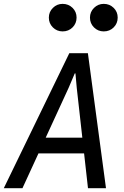

<svg xmlns="http://www.w3.org/2000/svg" viewBox="-37 -998 657 1018"><path d="M-17 0 330.5 -716H429L525 0H429.5L370 -531.5L363 -609H359.5L326.5 -531.5L82 0ZM113.5 -184.5 154 -268H447L459 -184.5ZM295 -831.5Q264.5 -831.5 243.2 -852.8Q222 -874 222 -904.5Q222 -935 243.5 -956.2Q265 -977.5 295 -977.5Q326 -977.5 347.5 -956.5Q369 -935.5 369 -904.8Q369 -874 347.8 -852.8Q326.5 -831.5 295 -831.5ZM513 -831.5Q482.5 -831.5 461.2 -852.8Q440 -874 440 -904.5Q440 -935 461.5 -956.2Q483 -977.5 513 -977.5Q544 -977.5 565.5 -956.5Q587 -935.5 587 -904.8Q587 -874 565.8 -852.8Q544.5 -831.5 513 -831.5Z"/></svg>

Font: Google Sans Code
Style: Italic
Weight: 400
Italic angle: -10°
Monospace: yes
Designer: Google Sans Code Authors
Foundry: Google LLC
Version: Version 6.000